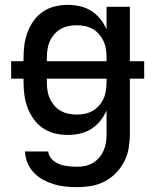

<svg xmlns="http://www.w3.org/2000/svg" viewBox="-20 -548 640 791"><path d="M297 223Q273 223 249 220.5Q225 218 202 211Q179 204 157.5 192.5Q136 181 119.5 163.5Q103 146 93.5 123.5Q84 101 83 76H179Q180 89 187 99.5Q194 110 204 117Q214 124 225.5 128.5Q237 133 249 135Q261 137 273 138Q285 139 297 139Q315 139 331.5 135.5Q348 132 363 123Q378 114 389 101Q400 88 407 72Q414 56 416.5 39Q419 22 419 5V-93Q409 -70 393 -50Q377 -30 355.5 -16.5Q334 -3 309 2.5Q284 8 259 8Q232 8 205.5 1.5Q179 -5 157 -20Q135 -35 119 -57Q103 -79 93.5 -104.5Q84 -130 80.5 -156.5Q77 -183 77 -210V-224H26V-296H77V-310Q77 -337 80.5 -363.5Q84 -390 93.5 -415.5Q103 -441 119 -463Q135 -485 157 -500Q179 -515 205.5 -521.5Q232 -528 259 -528Q284 -528 309 -522.5Q334 -517 355.5 -503.5Q377 -490 393 -470Q409 -450 419 -427V-520H515V-296H574V-224H515V5Q515 34 510 63Q505 92 491.5 118Q478 144 457.5 165Q437 186 411 199.5Q385 213 356 218Q327 223 297 223ZM173 -296H419V-310Q419 -327 416.5 -344.5Q414 -362 407 -377.5Q400 -393 388.5 -406.5Q377 -420 362 -428.5Q347 -437 330 -440.5Q313 -444 296 -444Q279 -444 262 -440.5Q245 -437 230 -428.5Q215 -420 203.5 -406.5Q192 -393 185 -377.5Q178 -362 175.5 -344.5Q173 -327 173 -310ZM296 -76Q313 -76 330 -79.5Q347 -83 362 -91.5Q377 -100 388.5 -113.5Q400 -127 407 -142.5Q414 -158 416.5 -175.5Q419 -193 419 -210V-224H173V-210Q173 -193 175.5 -175.5Q178 -158 185 -142.5Q192 -127 203.5 -113.5Q215 -100 230 -91.5Q245 -83 262 -79.5Q279 -76 296 -76Z"/></svg>

Font: Iosevka Fixed Curly Md Ex
Style: Regular
Weight: 500
Width: 7
Monospace: yes
Designer: Belleve Invis
Foundry: Belleve Invis
Version: Version 30.1.2